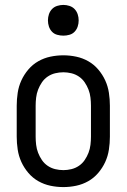

<svg xmlns="http://www.w3.org/2000/svg" viewBox="-20 -753 515 781"><path d="M238 8Q211 8 185 2.5Q159 -3 136 -16Q113 -29 95.5 -49.5Q78 -70 67 -94Q56 -118 52 -144.5Q48 -171 48 -197V-323Q48 -349 52 -375.5Q56 -402 67 -426Q78 -450 95.5 -470.5Q113 -491 136 -504Q159 -517 185 -522.5Q211 -528 238 -528Q264 -528 290 -522.5Q316 -517 339 -504Q362 -491 379.5 -470.5Q397 -450 408 -426Q419 -402 423 -375.5Q427 -349 427 -323V-197Q427 -171 423 -144.5Q419 -118 408 -94Q397 -70 379.5 -49.5Q362 -29 339 -16Q316 -3 290 2.5Q264 8 238 8ZM238 -61Q254 -61 270.5 -65Q287 -69 301 -78.5Q315 -88 324.5 -102Q334 -116 340 -131.5Q346 -147 348 -164Q350 -181 350 -197V-323Q350 -339 348 -356Q346 -373 340 -388.5Q334 -404 324.5 -418Q315 -432 301 -441.5Q287 -451 270.5 -455Q254 -459 238 -459Q221 -459 204.5 -455Q188 -451 174 -441.5Q160 -432 150.5 -418Q141 -404 135 -388.5Q129 -373 127 -356Q125 -339 125 -323V-197Q125 -181 127 -164Q129 -147 135 -131.5Q141 -116 150.5 -102Q160 -88 174 -78.5Q188 -69 204.5 -65Q221 -61 238 -61ZM238 -608Q225 -608 212.5 -611.5Q200 -615 191.5 -624Q183 -633 179 -645Q175 -657 175 -670Q175 -683 179 -695Q183 -707 191.5 -716Q200 -725 212.5 -729Q225 -733 238 -733Q250 -733 262.5 -729Q275 -725 283.5 -716Q292 -707 296 -695Q300 -683 300 -670Q300 -657 296 -645Q292 -633 283.5 -624Q275 -615 262.5 -611.5Q250 -608 238 -608Z"/></svg>

Font: Iosevka QP
Style: Regular
Weight: 400
Designer: Belleve Invis
Foundry: Belleve Invis
Version: Version 20.0.0; ttfautohint (v1.8.4)